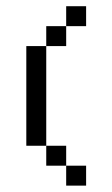

<svg xmlns="http://www.w3.org/2000/svg" viewBox="-20 -582 352 602"><path d="M187.5 -62.5H250V0H187.5ZM125 -125H187.5V-62.5H125ZM62.5 -437.5H125V-125H62.5ZM125 -500H187.5V-437.5H125ZM187.5 -562.5H250V-500H187.5Z"/></svg>

Font: Pixel Operator
Style: Regular
Weight: 400
Designer: Jayvee Enaguas (HarvettFox96)
Version: 2016.04.25